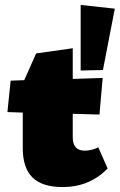

<svg xmlns="http://www.w3.org/2000/svg" viewBox="-20 -745 484 776"><path d="M396 -462 306 -460V-725L444 -710ZM377 -150 415 -64Q342 11 233 11Q150 11 111 -28Q72 -67 72 -146V-290L10 -292L23 -419L78 -421L126 -529L274 -550V-426L395 -430L382 -282L274 -285V-190Q274 -136 323 -136Q335 -136 351.5 -140Q368 -144 377 -150Z"/></svg>

Font: Ysabeau Black
Style: Regular
Weight: 900
Designer: Christian Thalmann (Catharsis Fonts)
Version: Version 0.003